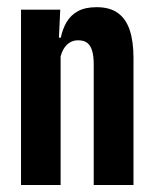

<svg xmlns="http://www.w3.org/2000/svg" viewBox="-20 -528 438 548"><path d="M247.5 0V-344.5Q247.5 -367 243.2 -382.2Q239 -397.5 229.5 -405.2Q220 -413 203 -413Q189 -413 178.5 -406.2Q168 -399.5 161.2 -387.5Q154.5 -375.5 151.5 -360L128.5 -420.5H153.5Q158.5 -445 170 -464.8Q181.5 -484.5 202.2 -496Q223 -507.5 256 -507.5Q293 -507.5 316 -491.2Q339 -475 350 -442.8Q361 -410.5 361 -362.5V0ZM40 0V-500.5H152L147.5 -406.5L153 -404.5V0Z"/></svg>

Font: Anek Tamil Condensed SemiBold
Style: Regular
Weight: 600
Width: 3
Designer: Aadarsh Rajan (Tamil), Yesha Goshar (Latin)
Foundry: Ek Type
Version: Version 1.003